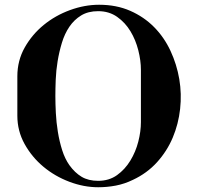

<svg xmlns="http://www.w3.org/2000/svg" viewBox="-20 -774 835 808"><path d="M53 -453Q53 -519 84 -574Q115 -629 164 -669Q213 -709 274.5 -731.5Q336 -754 397 -754Q470 -754 528 -728.5Q586 -703 628.5 -660Q671 -617 697.5 -560Q724 -503 734.5 -441Q745 -379 738 -315.5Q731 -252 707 -195Q683 -138 641 -91.5Q599 -45 539 -17Q504 0 467.5 7Q431 14 393 14Q333 14 272 -9Q211 -32 162.5 -72.5Q114 -113 83.5 -168Q53 -223 53 -287ZM573 -480Q573 -519 562 -562.5Q551 -606 529 -642.5Q507 -679 473 -703Q439 -727 393 -727Q351 -727 321.5 -709Q292 -691 272 -661.5Q252 -632 240.5 -594Q229 -556 222.5 -516.5Q216 -477 214.5 -438.5Q213 -400 213 -370Q213 -338 215 -298.5Q217 -259 223.5 -219Q230 -179 241.5 -142.5Q253 -106 272 -79Q295 -47 323.5 -30Q352 -13 393 -13Q439 -13 472.5 -37Q506 -61 528.5 -98Q551 -135 562 -178Q573 -221 573 -260Z"/></svg>

Font: SoukouMincho
Style: Regular
Weight: 400
Designer: Dr. Ken Lunde (project architect, glyph set definition & overall production); Masataka HATTORI  (production & ideograph 
Foundry: Adobe Systems Incorporated
Version: Version 1.00